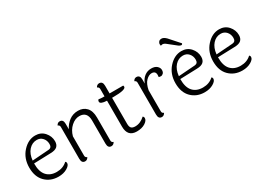

<svg xmlns="http://www.w3.org/2000/svg" viewBox="-26 -1417 2856 2104"><g transform="rotate(-30 1402.0 -365.5)"><path d="M330 -302Q372 -305 372 -351.5Q372 -398 344 -429.5Q316 -461 272 -461Q213 -461 171 -414.5Q129 -368 121 -287ZM423 -97Q435 -90 435 -74Q435 -45 389.5 -18.5Q344 8 281 8Q181 8 115.5 -56.5Q50 -121 50 -238Q50 -355 121 -433.5Q192 -512 281 -512Q352 -512 396 -462.5Q440 -413 440 -349Q440 -305 414.5 -282.5Q389 -260 333 -259L119 -252V-250Q118 -147 163.5 -97Q209 -47 289.5 -47Q370 -47 423 -97Z M968 -342V-51Q968 -28 992 -21Q976 8 949 8Q905 8 905 -49V-341Q905 -454 806 -454Q752 -454 703.5 -410.5Q655 -367 636 -297V-51Q636 -29 659 -21Q643 8 617 8Q573 8 573 -49V-452Q573 -475 550 -483Q564 -512 591 -512Q636 -512 636 -455V-386Q662 -440 710 -476Q758 -512 823 -512Q888 -512 928 -469.5Q968 -427 968 -342Z M1219 -448V-119Q1219 -81 1234 -65Q1249 -49 1284 -49Q1349 -49 1406 -102Q1419 -92 1419 -77Q1419 -45 1377 -18.5Q1335 8 1271 8Q1155 8 1155 -120V-448Q1071 -451 1071 -484Q1071 -499 1081 -508Q1113 -503 1136 -503H1155V-597Q1155 -619 1132 -629Q1147 -657 1174 -657Q1219 -657 1219 -600V-503H1391Q1395 -496 1395 -487Q1395 -448 1234 -448Z M1607 -455V-404Q1627 -456 1664 -484Q1701 -512 1748.5 -512Q1796 -512 1820.5 -489.5Q1845 -467 1845 -439.5Q1845 -412 1831 -398.5Q1817 -385 1802 -385Q1787 -385 1775 -389Q1777 -399 1777 -416Q1777 -465 1727 -465Q1692 -465 1656.5 -429.5Q1621 -394 1607 -319V-51Q1607 -29 1630 -21Q1614 8 1588 8Q1544 8 1544 -49V-452Q1544 -475 1521 -483Q1535 -512 1562 -512Q1607 -512 1607 -455Z M2181 -582Q2177 -567 2164.5 -567.5Q2152 -568 2134 -580L2023 -668Q2006 -680 1989 -680L1967 -675Q1964 -685 1964 -696.5Q1964 -708 1973 -721Q1984 -739 2011 -739Q2038 -739 2069 -708ZM2180 -302Q2222 -305 2222 -351.5Q2222 -398 2194 -429.5Q2166 -461 2122 -461Q2063 -461 2021 -414.5Q1979 -368 1971 -287ZM2273 -97Q2285 -90 2285 -74Q2285 -45 2239.5 -18.5Q2194 8 2131 8Q2031 8 1965.5 -56.5Q1900 -121 1900 -238Q1900 -355 1971 -433.5Q2042 -512 2131 -512Q2202 -512 2246 -462.5Q2290 -413 2290 -349Q2290 -305 2264.5 -282.5Q2239 -260 2183 -259L1969 -252V-250Q1968 -147 2013.5 -97Q2059 -47 2139.5 -47Q2220 -47 2273 -97Z M2657 -302Q2699 -305 2699 -351.5Q2699 -398 2671 -429.5Q2643 -461 2599 -461Q2540 -461 2498 -414.5Q2456 -368 2448 -287ZM2750 -97Q2762 -90 2762 -74Q2762 -45 2716.5 -18.5Q2671 8 2608 8Q2508 8 2442.5 -56.5Q2377 -121 2377 -238Q2377 -355 2448 -433.5Q2519 -512 2608 -512Q2679 -512 2723 -462.5Q2767 -413 2767 -349Q2767 -305 2741.5 -282.5Q2716 -260 2660 -259L2446 -252V-250Q2445 -147 2490.5 -97Q2536 -47 2616.5 -47Q2697 -47 2750 -97Z"/></g></svg>

Font: Laila Light
Style: Regular
Weight: 300
Designer: Hitesh Malaviya
Foundry: Indian Type Foundry
Version: Version 1.302;PS 1.0;hotconv 1.0.78;makeotf.lib2.5.61930; tt